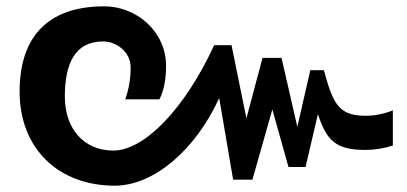

<svg xmlns="http://www.w3.org/2000/svg" viewBox="-20 -581 1288 607"><path d="M343 6C465 6 597 -105 673 -271L717 -13H778L841 -235L892 -53H946L985 -220C1012 -140 1038 -107 1135 -107C1165 -107 1195 -112 1222 -121V-232C1194 -221 1165 -215 1136 -215C1051 -215 1033 -252 1004 -359H961L920 -180L870 -398H810L759 -207L712 -438H657C565 -238 437 -105 338 -105C246 -105 185 -173 185 -276C185 -380 217 -450 306 -450C348 -450 393 -417 393 -368C393 -331 387 -298 376 -267H484C498 -294 505 -331 505 -372C505 -485 408 -561 310 -561C120 -561 42 -453 42 -291C42 -113 163 6 343 6Z"/></svg>

Font: Vanilla Cream Black
Style: Regular
Weight: 900
Designer: Jeremy Tribby, Jinavaṁso
Foundry: Tribby Type
Version: Version 1.422;Glyphs 3.1.2 (3151)